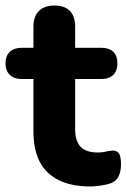

<svg xmlns="http://www.w3.org/2000/svg" viewBox="-29 -664 458 695"><path d="M299 11Q230 11 183.5 -12Q137 -35 114.5 -79Q92 -123 92 -190V-378H50Q22 -378 6.5 -393Q-9 -408 -9 -434Q-9 -462 6.5 -476.5Q22 -491 50 -491H92V-567Q92 -605 112 -624.5Q132 -644 168 -644Q205 -644 224 -624.5Q243 -605 243 -567V-491H338Q366 -491 381 -476.5Q396 -462 396 -434Q396 -408 381 -393Q366 -378 338 -378H243V-196Q243 -154 262.5 -133Q282 -112 325 -112Q340 -112 353 -115Q366 -118 377 -119Q391 -120 400 -110.5Q409 -101 409 -69Q409 -45 401 -27Q393 -9 373 -1Q360 4 337.5 7.5Q315 11 299 11Z"/></svg>

Font: Nunito ExtraLight ExtraBold
Style: Regular
Weight: 800
Version: Version 3.602